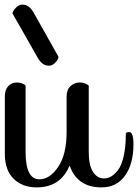

<svg xmlns="http://www.w3.org/2000/svg" viewBox="-20 -810 599 833"><path d="M526 -231Q527 -237 541 -237Q559 -237 559 -184Q559 -99 522.5 -48Q486 3 420 3Q315 3 282 -92Q243 3 139 3Q77 3 39 -34.5Q1 -72 1 -142V-391Q1 -421 16 -436.5Q31 -452 53 -452Q65 -452 74.5 -448.5Q84 -445 88 -442L91 -438V-151Q91 -32 151 -32Q196 -32 232.5 -86Q269 -140 269 -238V-391Q269 -421 286 -436.5Q303 -452 326 -452Q334 -452 340.5 -450.5Q347 -449 351.5 -447Q356 -445 359 -443Q362 -441 364 -440L365 -438V-151Q365 -94 383 -65Q401 -36 432 -36Q447 -36 461.5 -44Q476 -52 491.5 -71.5Q507 -91 516.5 -132Q526 -173 526 -231ZM145 -557 34 -752Q35 -756 38 -762.5Q41 -769 52 -779.5Q63 -790 77 -790Q106 -790 125 -757L234 -563Q233 -559 230.5 -552.5Q228 -546 217 -535.5Q206 -525 192 -525Q164 -525 145 -557Z"/></svg>

Font: Sofia
Style: Regular
Weight: 400
Designer: Paula Nazal and Daniel Hernndez
Foundry: Paula Nazal, Daniel Hernndez
Version: Version 1.001